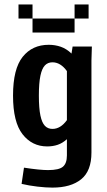

<svg xmlns="http://www.w3.org/2000/svg" viewBox="-20 -645 478 856"><path d="M213.9 191.4Q184.6 191.4 147 187Q109.4 182.6 76.2 174.8L86.9 102.5Q157.2 113.3 194.3 113.3Q243.2 113.3 260.7 98.1Q278.3 83 278.3 47.9V-24.4Q258.8 -6.8 237.3 0.5Q215.8 7.8 190.4 7.8Q123 7.8 80.6 -46.4Q38.1 -100.6 38.1 -218.8Q38.1 -337.9 81.1 -391.6Q124 -445.3 197.3 -445.3Q225.6 -445.3 251 -436.5Q276.4 -427.7 298.8 -406.2L303.7 -437.5H389.6L387.7 -375V35.2Q387.7 117.2 341.8 154.3Q295.9 191.4 213.9 191.4ZM213.9 -70.3Q250 -70.3 278.3 -109.4V-328.1Q250 -367.2 213.9 -367.2Q193.4 -367.2 180.2 -353.5Q167 -339.8 160.2 -307.6Q153.3 -275.4 153.3 -218.8Q153.3 -162.1 160.2 -129.9Q167 -97.7 180.2 -84Q193.4 -70.3 213.9 -70.3ZM187.5 -562.5V-500H125V-562.5ZM250 -562.5V-500H187.5V-562.5ZM312.5 -562.5V-500H250V-562.5ZM375 -625V-562.5H312.5V-625ZM125 -625V-562.5H62.5V-625Z"/></svg>

Font: Sudo Variable
Style: Regular
Weight: 400
Monospace: yes
Designer: Jens Kutilek
Foundry: Jens Kutilek
Version: Version 0.040